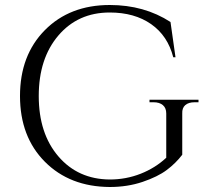

<svg xmlns="http://www.w3.org/2000/svg" viewBox="-20 -734 838 768"><path d="M419 -714Q557 -714 662 -646L682 -505H673Q651 -591 584.5 -637.5Q518 -684 419 -684Q292 -684 213.5 -592Q135 -500 135 -350Q135 -200 213.5 -108.5Q292 -17 419 -16Q484 -16 542.5 -39Q601 -62 645 -103V-280Q645 -302 631.5 -313.5Q618 -325 594 -325H578V-335H774V-325H759Q734 -325 721 -313.5Q708 -302 709 -280V-115Q683 -81 647 -54Q611 -27 550.5 -6.5Q490 14 419 14Q259 13 159.5 -87Q60 -187 60 -350Q60 -513 159.5 -613.5Q259 -714 419 -714Z"/></svg>

Font: Cinzel
Style: Regular
Weight: 400
Designer: Natanael Gama
Version: Version 1.001;PS 001.001;hotconv 1.0.56;makeotf.lib2.0.21325